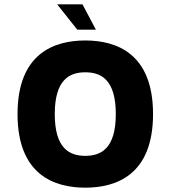

<svg xmlns="http://www.w3.org/2000/svg" viewBox="-20 -861 791 887"><path d="M374 -674C231 -674 61 -615 61 -334C61 -53 231 6 374 6C517 6 687 -53 687 -334C687 -615 517 -674 374 -674ZM374 -141C301 -141 233 -175 233 -334C233 -493 301 -527 374 -527C447 -527 515 -493 515 -334C515 -175 447 -141 374 -141ZM361 -841H244L337 -724H423Z"/></svg>

Font: Maven Pro
Style: Black
Weight: 900
Designer: Joe Prince
Foundry: Joe Prince
Version: Version 1.003